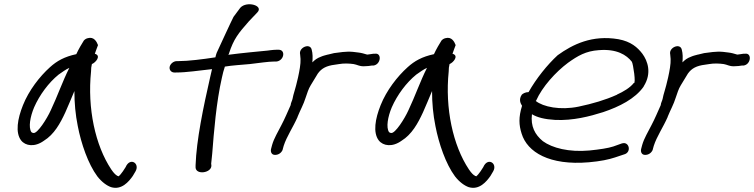

<svg xmlns="http://www.w3.org/2000/svg" viewBox="-20 -741 3578 911"><path d="M142 -232C168 -291 211 -349 258 -387C277 -400 291 -411 309 -419C277 -356 252 -283 221 -218C203 -178 158 -107 139 -110C136 -110 133 -111 129 -114C114 -136 123 -187 142 -232ZM430 -486C435 -502 441 -515 445 -527C439 -543 426 -568 397 -560C388 -558 383 -554 378 -549C370 -537 352 -506 342 -484C286 -472 250 -452 217 -422C168 -378 117 -312 89 -242C63 -177 52 -112 80 -75C101 -48 145 -42 188 -73C237 -103 266 -156 290 -208C304 -241 319 -274 333 -309C333 -252 338 -197 349 -143C365 -60 398 37 442 96C463 123 487 140 507 147C557 162 591 121 610 94L623 72C645 34 597 3 576 52L563 72C555 83 549 91 542 96H541V94H537V93C531 91 520 81 508 63C432 -51 394 -227 412 -402C412 -415 413 -425 416 -437C434 -444 462 -477 430 -486Z M826 -451H819C803 -451 788 -438 785 -424C782 -409 793 -397 807 -397H815C866 -397 920 -406 986 -413L977 -374C945 -234 912 -76 908 43V54C910 90 983 80 983 45L982 35C982 30 985 13 987 -13C995 -115 1006 -255 1033 -373C1037 -391 1041 -408 1047 -425C1082 -431 1123 -433 1165 -437C1208 -442 1254 -449 1280 -449H1289C1304 -449 1319 -460 1323 -476C1327 -492 1319 -505 1302 -505H1293C1276 -505 1250 -501 1250 -501C1209 -497 1131 -490 1063 -481C1063 -483 1066 -483 1066 -485V-486C1089 -557 1111 -583 1161 -640L1201 -682C1233 -715 1150 -738 1120 -704L1088 -661C1083 -653 1008 -490 1008 -490C1005 -483 1004 -476 1002 -469C944 -460 873 -451 826 -451Z M1385 -336C1381 -319 1376 -306 1372 -290L1368 -272C1366 -262 1360 -254 1359 -242C1345 -211 1331 -177 1315 -147C1300 -117 1280 -85 1271 -53L1266 -34C1263 -21 1268 -6 1285 -6C1302 -6 1315 -16 1321 -30V-31L1326 -49C1340 -93 1371 -138 1392 -186V-187C1404 -217 1421 -247 1430 -277C1437 -298 1444 -320 1454 -336C1465 -355 1476 -373 1488 -392C1506 -417 1529 -429 1569 -434L1589 -437C1611 -441 1637 -440 1658 -437C1673 -435 1688 -424 1714 -427C1722 -427 1734 -428 1744 -430H1752C1788 -435 1793 -492 1758 -486H1751C1742 -484 1734 -484 1723 -482C1721 -482 1719 -483 1715 -484L1701 -488C1694 -490 1686 -491 1679 -492L1654 -495C1621 -498 1589 -492 1565 -489L1536 -482H1535C1525 -479 1514 -477 1503 -472C1484 -465 1474 -457 1462 -445C1464 -466 1464 -487 1459 -505C1452 -539 1396 -516 1404 -483C1405 -474 1405 -471 1406 -461C1407 -437 1401 -405 1394 -373C1391 -360 1388 -347 1385 -336Z M1839 -232C1865 -291 1908 -349 1955 -387C1974 -400 1988 -411 2006 -419C1974 -356 1949 -283 1918 -218C1900 -178 1855 -107 1836 -110C1833 -110 1830 -111 1826 -114C1811 -136 1820 -187 1839 -232ZM2127 -486C2132 -502 2138 -515 2142 -527C2136 -543 2123 -568 2094 -560C2085 -558 2080 -554 2075 -549C2067 -537 2049 -506 2039 -484C1983 -472 1947 -452 1914 -422C1865 -378 1814 -312 1786 -242C1760 -177 1749 -112 1777 -75C1798 -48 1842 -42 1885 -73C1934 -103 1963 -156 1987 -208C2001 -241 2016 -274 2030 -309C2030 -252 2035 -197 2046 -143C2062 -60 2095 37 2139 96C2160 123 2184 140 2204 147C2254 162 2288 121 2307 94L2320 72C2342 34 2294 3 2273 52L2260 72C2252 83 2246 91 2239 96H2238V94H2234V93C2228 91 2217 81 2205 63C2129 -51 2091 -227 2109 -402C2109 -415 2110 -425 2113 -437C2131 -444 2159 -477 2127 -486Z M2456 -292C2440 -269 2450 -250 2457 -239C2440 -184 2442 -148 2455 -107C2482 -19 2587 45 2774 29C2830 24 2868 16 2898 6L2940 -8C2978 -17 2966 -70 2933 -61H2932L2890 -46C2865 -38 2827 -32 2777 -27C2679 -18 2600 -39 2556 -71C2518 -102 2497 -142 2504 -199C2529 -184 2563 -175 2614 -172C2699 -168 2779 -189 2842 -209C2919 -235 2993 -272 3034 -330V-331C3074 -394 3053 -452 3028 -486C3005 -516 2974 -544 2914 -555C2790 -576 2698 -531 2626 -479C2577 -434 2524 -368 2488 -304C2472 -304 2460 -296 2456 -292ZM2522 -262 2524 -264C2553 -329 2616 -399 2675 -443C2721 -476 2760 -499 2821 -503C2907 -510 2953 -480 2978 -448C2984 -439 2999 -341 2987 -347C2970 -325 2938 -306 2907 -292V-291H2906C2853 -267 2792 -249 2725 -235C2638 -217 2557 -234 2522 -262Z M3141 -336C3137 -319 3132 -306 3128 -290L3124 -272C3122 -262 3116 -254 3115 -242C3101 -211 3087 -177 3071 -147C3056 -117 3036 -85 3027 -53L3022 -34C3019 -21 3024 -6 3041 -6C3058 -6 3071 -16 3077 -30V-31L3082 -49C3096 -93 3127 -138 3148 -186V-187C3160 -217 3177 -247 3186 -277C3193 -298 3200 -320 3210 -336C3221 -355 3232 -373 3244 -392C3262 -417 3285 -429 3325 -434L3345 -437C3367 -441 3393 -440 3414 -437C3429 -435 3444 -424 3470 -427C3478 -427 3490 -428 3500 -430H3508C3544 -435 3549 -492 3514 -486H3507C3498 -484 3490 -484 3479 -482C3477 -482 3475 -483 3471 -484L3457 -488C3450 -490 3442 -491 3435 -492L3410 -495C3377 -498 3345 -492 3321 -489L3292 -482H3291C3281 -479 3270 -477 3259 -472C3240 -465 3230 -457 3218 -445C3220 -466 3220 -487 3215 -505C3208 -539 3152 -516 3160 -483C3161 -474 3161 -471 3162 -461C3163 -437 3157 -405 3150 -373C3147 -360 3144 -347 3141 -336Z"/></svg>

Font: Stray Cat
Style: BdExtObl
Weight: 700
Version: Version 1.0